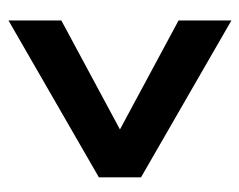

<svg xmlns="http://www.w3.org/2000/svg" viewBox="-78 -576 580 465"><g transform="rotate(90 212.5 -343.0)"><path d="M409 -292 29 -73V-201L293 -343L29 -485V-613L409 -394Z"/></g></svg>

Font: Ranchers
Style: Regular
Weight: 400
Designer: Pablo Impallari, Brenda Gallo
Foundry: Pablo Impallari, Brenda Gallo
Version: Version 1.000; ttfautohint (v0.8) -G 200 -r 50